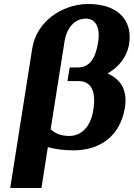

<svg xmlns="http://www.w3.org/2000/svg" viewBox="-20 -741 668 959"><path d="M31 198H187L219 -6C252 3 296 10 346 10C486 10 582 -67 604 -204C618 -291 582 -346 517 -374C569 -403 614 -453 625 -522C630 -553 628 -581 621 -605C598 -680 527 -721 420 -721C348 -721 284 -694 238 -659C192 -623 152 -570 141 -499ZM233 -96 302 -532C313 -604 354 -648 409 -648C457 -648 482 -605 470 -530C457 -446 426 -404 368 -404H328L317 -336H372C436 -336 461 -285 446 -191C433 -106 385 -62 326 -62C285 -62 255 -74 233 -96Z"/></svg>

Font: Aerodynamic
Style: BdObl
Weight: 500
Designer: Google
Version: Version 2.000980; 2014